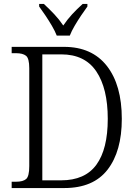

<svg xmlns="http://www.w3.org/2000/svg" viewBox="-20 -951 690 971"><path d="M39 0V-32H62Q96 -32 112 -45.5Q128 -59 128 -111V-606Q128 -656 111.5 -669Q95 -682 61 -682H39V-714H304Q445 -714 520.5 -617.5Q596 -521 596 -350Q596 -186 524 -93Q452 0 305 0ZM289 -39Q410 -39 467.5 -118Q525 -197 525 -350Q525 -504 467 -590Q409 -676 290 -676H194V-39ZM267 -771Q258 -794 242.5 -820.5Q227 -847 209.5 -873Q192 -899 178 -918V-931H202Q231 -904 255 -878.5Q279 -853 300 -822Q321 -853 344.5 -878.5Q368 -904 398 -931H422V-918Q408 -899 390.5 -873Q373 -847 357.5 -820.5Q342 -794 333 -771Z"/></svg>

Font: Noto Serif Lao SemiCondensed Light
Style: Regular
Weight: 300
Width: 4
Designer: Monotype Design Team
Foundry: Monotype Imaging Inc.
Version: Version 2.003; ttfautohint (v1.8.4.7-5d5b)